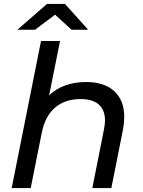

<svg xmlns="http://www.w3.org/2000/svg" viewBox="-20 -949 721 969"><path d="M607 -359Q607 -330 601 -297L542 0H446L505 -297Q510 -324 510 -341Q510 -393 479 -421Q448 -449 387 -449Q309 -449 258.5 -406.5Q208 -364 191 -280L135 0H39L187 -742H283L228 -468Q299 -535 415 -535Q506 -535 556.5 -489Q607 -443 607 -359ZM341 -799 258 -875 157 -799H68L217 -929H308L425 -799Z"/></svg>

Font: Montserrat Alternates Medium
Style: Italic
Weight: 500
Italic angle: -11.3°
Designer: Julieta Ulanovsky
Foundry: Julieta Ulanovsky
Version: Version 7.200